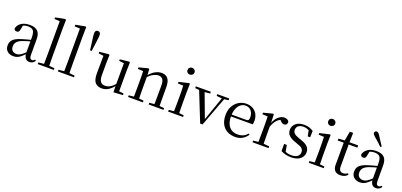

<svg xmlns="http://www.w3.org/2000/svg" viewBox="22 -1894 6247 2985"><g transform="rotate(20 3145.0 -401.5)"><path d="M190 15Q130 15 91 -19Q52 -53 52 -115Q52 -154 69 -184.5Q86 -215 125.5 -239Q165 -263 231 -282Q273 -295 319 -307Q365 -319 405 -328V-303Q365 -293 324 -281.5Q283 -270 249 -257Q185 -234 158.5 -202Q132 -170 132 -128Q132 -82 157.5 -58Q183 -34 225 -34Q248 -34 270 -43Q292 -52 320 -74Q348 -96 386 -134L395 -87H371Q340 -54 312.5 -31Q285 -8 256 3.5Q227 15 190 15ZM457 14Q412 14 389.5 -16.5Q367 -47 364 -100V-103V-359Q364 -415 352 -445.5Q340 -476 315 -488Q290 -500 250 -500Q221 -500 192 -491.5Q163 -483 130 -465L173 -492L157 -413Q153 -386 140.5 -375Q128 -364 109 -364Q73 -364 65 -400Q80 -461 134 -496Q188 -531 272 -531Q359 -531 401.5 -489.5Q444 -448 444 -355V-108Q444 -61 455 -44.5Q466 -28 486 -28Q499 -28 509 -33.5Q519 -39 531 -52L547 -37Q531 -11 508.5 1.5Q486 14 457 14Z M592 0V-28L708 -39H740L858 -28V0ZM682 0Q683 -31 683.5 -70.5Q684 -110 684.5 -151.5Q685 -193 685 -229V-744L597 -748V-775L755 -805L770 -796L767 -641V-229Q767 -193 767.5 -151.5Q768 -110 768.5 -70.5Q769 -31 770 0Z M926 0V-28L1042 -39H1074L1192 -28V0ZM1016 0Q1017 -31 1017.5 -70.5Q1018 -110 1018.5 -151.5Q1019 -193 1019 -229V-744L931 -748V-775L1089 -805L1104 -796L1101 -641V-229Q1101 -193 1101.5 -151.5Q1102 -110 1102.5 -70.5Q1103 -31 1104 0Z M1297 -805Q1318 -805 1330 -791.5Q1342 -778 1342 -750Q1342 -730 1339 -702.5Q1336 -675 1332 -646Q1328 -617 1325 -591L1310 -479H1283L1269 -591Q1266 -617 1261.5 -646.5Q1257 -676 1254 -703Q1251 -730 1251 -750Q1251 -778 1263.5 -791.5Q1276 -805 1297 -805Z M1653 15Q1582 15 1543 -29.5Q1504 -74 1505 -186L1508 -484L1530 -467L1425 -481V-507L1582 -523L1592 -511L1588 -380V-185Q1588 -105 1613.5 -73Q1639 -41 1688 -41Q1735 -41 1778 -68Q1821 -95 1857 -142L1880 -103H1854Q1815 -51 1765 -18Q1715 15 1653 15ZM1848 9 1845 -114V-116L1846 -471L1765 -480V-506L1920 -523L1930 -511L1926 -380V-35L2002 -27V0Z M2087 0V-28L2195 -39H2228L2332 -28V0ZM2169 0Q2170 -24 2170.5 -65Q2171 -106 2171.5 -150.5Q2172 -195 2172 -229V-289Q2172 -341 2171.5 -381Q2171 -421 2169 -458L2081 -462V-488L2235 -528L2248 -520L2254 -403V-402V-229Q2254 -195 2254.5 -150.5Q2255 -106 2255.5 -65Q2256 -24 2257 0ZM2427 0V-28L2534 -39H2567L2672 -28V0ZM2509 0Q2510 -24 2510.5 -64.5Q2511 -105 2511.5 -149.5Q2512 -194 2512 -229V-344Q2512 -418 2487.5 -447.5Q2463 -477 2420 -477Q2386 -477 2339 -455Q2292 -433 2237 -372L2229 -406H2239Q2293 -473 2347 -502Q2401 -531 2454 -531Q2519 -531 2556 -487.5Q2593 -444 2593 -342V-229Q2593 -194 2593.5 -149.5Q2594 -105 2594.5 -64.5Q2595 -24 2596 0Z M2749 0V-28L2859 -39H2890L2996 -28V0ZM2832 0Q2833 -24 2834 -65Q2835 -106 2835.5 -150.5Q2836 -195 2836 -229V-289Q2836 -340 2835 -381Q2834 -422 2832 -459L2743 -463V-489L2908 -528L2920 -520L2917 -380V-229Q2917 -195 2917.5 -150.5Q2918 -106 2919 -65Q2920 -24 2921 0ZM2869 -655Q2845 -655 2828 -670.5Q2811 -686 2811 -711Q2811 -736 2828 -752Q2845 -768 2869 -768Q2892 -768 2909.5 -752Q2927 -736 2927 -711Q2927 -686 2909.5 -670.5Q2892 -655 2869 -655Z M3281 5 3073 -516H3165L3334 -63H3317L3323 -76L3477 -516H3516L3321 5ZM3020 -487V-516H3268V-487L3159 -477H3118ZM3375 -487V-516H3572V-487L3491 -477H3474Z M3861 15Q3788 15 3730 -15Q3672 -45 3639 -106Q3606 -167 3606 -257Q3606 -341 3640.5 -402.5Q3675 -464 3731 -497.5Q3787 -531 3853 -531Q3918 -531 3964.5 -503.5Q4011 -476 4035.5 -429Q4060 -382 4060 -323Q4060 -287 4053 -263H3645V-294H3935Q3962 -294 3971 -308Q3980 -322 3980 -352Q3980 -416 3946 -457.5Q3912 -499 3851 -499Q3807 -499 3771 -471.5Q3735 -444 3714 -392.5Q3693 -341 3693 -269Q3693 -188 3717.5 -136Q3742 -84 3785 -59.5Q3828 -35 3883 -35Q3936 -35 3975.5 -53.5Q4015 -72 4046 -108L4062 -94Q4029 -44 3979 -14.5Q3929 15 3861 15Z M4146 0V-28L4257 -40H4298L4411 -28V0ZM4229 0Q4230 -24 4230.5 -65Q4231 -106 4231.5 -150.5Q4232 -195 4232 -229V-289Q4232 -341 4231.5 -381Q4231 -421 4229 -458L4141 -462V-488L4295 -528L4308 -520L4314 -379V-378V-229Q4314 -195 4314.5 -150.5Q4315 -106 4315.5 -65Q4316 -24 4317 0ZM4313 -319 4292 -371H4310Q4325 -420 4352 -455.5Q4379 -491 4412.5 -511Q4446 -531 4481 -531Q4510 -531 4532 -519.5Q4554 -508 4561 -486Q4560 -459 4548 -444Q4536 -429 4509 -429Q4490 -429 4475 -438.5Q4460 -448 4443 -467L4420 -489L4465 -487Q4413 -473 4376.5 -432.5Q4340 -392 4313 -319Z M4783 15Q4735 15 4696 4.5Q4657 -6 4616 -25V-144H4660L4684 -18L4647 -20V-56Q4675 -37 4706 -27Q4737 -17 4781 -17Q4847 -17 4880.5 -44Q4914 -71 4914 -113Q4914 -150 4891.5 -173.5Q4869 -197 4808 -216L4756 -235Q4695 -257 4659.5 -291.5Q4624 -326 4624 -382Q4624 -445 4672.5 -488Q4721 -531 4811 -531Q4856 -531 4891.5 -520Q4927 -509 4964 -486L4961 -379H4921L4897 -496L4928 -490V-458Q4898 -479 4870 -488.5Q4842 -498 4811 -498Q4754 -498 4725 -473Q4696 -448 4696 -408Q4696 -372 4720 -349.5Q4744 -327 4798 -308L4849 -290Q4925 -264 4957 -228Q4989 -192 4989 -140Q4989 -97 4965.5 -61.5Q4942 -26 4897 -5.5Q4852 15 4783 15Z M5077 0V-28L5187 -39H5218L5324 -28V0ZM5160 0Q5161 -24 5162 -65Q5163 -106 5163.5 -150.5Q5164 -195 5164 -229V-289Q5164 -340 5163 -381Q5162 -422 5160 -459L5071 -463V-489L5236 -528L5248 -520L5245 -380V-229Q5245 -195 5245.5 -150.5Q5246 -106 5247 -65Q5248 -24 5249 0ZM5197 -655Q5173 -655 5156 -670.5Q5139 -686 5139 -711Q5139 -736 5156 -752Q5173 -768 5197 -768Q5220 -768 5237.5 -752Q5255 -736 5255 -711Q5255 -686 5237.5 -670.5Q5220 -655 5197 -655Z M5521 -479V-516H5706V-479ZM5602 15Q5539 15 5509 -18Q5479 -51 5479 -118Q5479 -142 5479.5 -161Q5480 -180 5480 -207V-479H5380V-509L5501 -519L5481 -504L5511 -672H5566L5562 -501V-489V-118Q5562 -71 5579.5 -50Q5597 -29 5630 -29Q5652 -29 5669 -35.5Q5686 -42 5706 -54L5721 -37Q5700 -12 5671 1.5Q5642 15 5602 15Z M5923 15Q5863 15 5824 -19Q5785 -53 5785 -115Q5785 -154 5802 -184.5Q5819 -215 5858.5 -239Q5898 -263 5964 -282Q6006 -295 6052 -307Q6098 -319 6138 -328V-303Q6098 -293 6057 -281.5Q6016 -270 5982 -257Q5918 -234 5891.5 -202Q5865 -170 5865 -128Q5865 -82 5890.5 -58Q5916 -34 5958 -34Q5981 -34 6003 -43Q6025 -52 6053 -74Q6081 -96 6119 -134L6128 -87H6104Q6073 -54 6045.5 -31Q6018 -8 5989 3.5Q5960 15 5923 15ZM6190 14Q6145 14 6122.5 -16.5Q6100 -47 6097 -100V-103V-359Q6097 -415 6085 -445.5Q6073 -476 6048 -488Q6023 -500 5983 -500Q5954 -500 5925 -491.5Q5896 -483 5863 -465L5906 -492L5890 -413Q5886 -386 5873.5 -375Q5861 -364 5842 -364Q5806 -364 5798 -400Q5813 -461 5867 -496Q5921 -531 6005 -531Q6092 -531 6134.5 -489.5Q6177 -448 6177 -355V-108Q6177 -61 6188 -44.5Q6199 -28 6219 -28Q6232 -28 6242 -33.5Q6252 -39 6264 -52L6280 -37Q6264 -11 6241.5 1.5Q6219 14 6190 14ZM6056 -624 6038 -610Q6008 -639 5977.5 -668Q5947 -697 5913 -724Q5890 -743 5879.5 -757Q5869 -771 5869 -784Q5869 -800 5880 -809Q5891 -818 5904 -818Q5918 -818 5930.5 -808Q5943 -798 5959 -773Q5983 -734 6008 -697Q6033 -660 6056 -624Z"/></g></svg>

Font: Noto Serif SC
Style: Regular
Weight: 400
Designer: Ryoko NISHIZUKA 西塚涼子 (kana & ideographs); Frank Grießhammer (Latin, Greek & Cyrillic); Wenlong ZHANG 张文龙 (bopomofo); San
Foundry: Adobe
Version: Version 2.002-H1;hotconv 1.1.0;makeotfexe 2.6.0